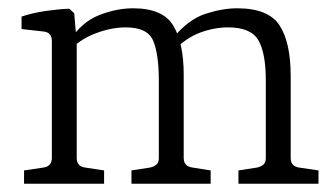

<svg xmlns="http://www.w3.org/2000/svg" viewBox="-20 -443 810 463"><path d="M555 0V-32L600 -39Q609 -41 615 -46Q621 -51 621 -62V-249Q621 -315 603 -346Q585 -377 530 -377Q497 -377 463 -364.5Q429 -352 399 -321L398 -352Q434 -396 475 -409.5Q516 -423 552 -423Q627 -423 654 -382Q681 -341 681 -259V-62Q681 -42 701 -39L748 -32V0ZM38 0V-32L85 -39Q105 -42 105 -62V-344Q105 -365 85 -367L32 -373V-403Q59 -412 90 -416.5Q121 -421 147 -422L159 -411L165 -340V-62Q165 -42 185 -39L231 -32V0ZM297 0V-32L342 -39Q351 -41 357 -46Q363 -51 363 -62V-249Q363 -312 349.5 -344.5Q336 -377 283 -377Q248 -377 209 -362Q170 -347 144 -317L148 -345Q177 -390 219 -406.5Q261 -423 301 -423Q373 -423 398 -381Q423 -339 423 -263V-62Q423 -42 444 -39L488 -32V0Z"/></svg>

Font: Yrsa Light
Style: Regular
Weight: 300
Designer: Anna Giedrys (Yrsa+Rasa design), David Brezina (Yrsa art-direction, Rasa art-direction, design)
Foundry: Rosetta Type Foundry
Version: Version 2.004